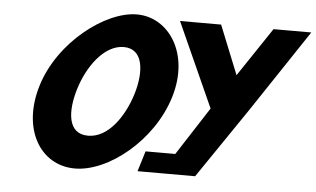

<svg xmlns="http://www.w3.org/2000/svg" viewBox="-56 -929 1698 1033"><g transform="rotate(5 793.0 -412.5)"><path d="M876.9 -825 1081.8 -370 913.8 -110H753.3L719.7 0H842.7H1030.7L1286.6 -376L1585.9 -825H1381.9L1205.2 -561L1098.9 -825ZM154.6 -413C80.9 -172 195.8 15 382 15C561.6 15 796.7 -172 870.4 -413C944.1 -654 815 -840 643.4 -840C474.2 -840 228.3 -654 154.6 -413ZM357.6 -413C395.2 -536 482.4 -659 588.1 -659C694.5 -659 705 -536 667.4 -413C629.8 -290 547 -167 437.7 -167C325.4 -167 320 -290 357.6 -413Z"/></g></svg>

Font: Hussar
Style: BdSuprConOblThree
Weight: 700
Foundry: Cannot Into Space Fonts
Version: Version 2.00